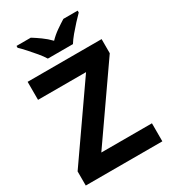

<svg xmlns="http://www.w3.org/2000/svg" viewBox="-222 -1044 1023 1153"><g transform="rotate(-30 289.5 -467.0)"><path d="M555 0H24V-98L366 -589H33V-714H546V-616L204 -125H555ZM208 -774Q194 -797 171.5 -824Q149 -851 125.5 -877Q102 -903 83 -921V-934H182Q208 -918 238 -896.5Q268 -875 294 -848Q320 -875 351 -896.5Q382 -918 408 -934H507V-921Q489 -903 465 -877Q441 -851 418.5 -824Q396 -797 382 -774Z"/></g></svg>

Font: Noto Sans Sundanese
Style: Bold
Weight: 700
Version: Version 2.003